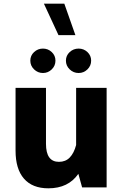

<svg xmlns="http://www.w3.org/2000/svg" viewBox="-20 -1023 667 1048"><path d="M391.6 -831.1H299.3L219.7 -1002.9H331.1ZM64.9 -200.7V-543.5H231V-237.8Q231 -139.6 301.8 -139.6Q337.9 -139.6 360.8 -163.3Q383.8 -187 395.5 -231.4V-543.5H562V0H428.2L407.7 -74.2Q353 4.9 244.1 4.9Q156.7 4.9 110.8 -47.9Q64.9 -100.6 64.9 -200.7ZM145.5 -691.9Q145.5 -719.7 166 -738.8Q186.5 -757.8 214.4 -757.8Q242.2 -757.8 262.5 -738.8Q282.7 -719.7 282.7 -691.9Q282.7 -664.1 262.5 -644.3Q242.2 -624.5 214.4 -624.5Q186.5 -624.5 166 -644.3Q145.5 -664.1 145.5 -691.9ZM339.8 -691.9Q339.8 -719.7 360.4 -738.8Q380.9 -757.8 409.2 -757.8Q437 -757.8 457.3 -738.8Q477.5 -719.7 477.5 -691.9Q477.5 -664.1 457.3 -644.3Q437 -624.5 409.2 -624.5Q380.9 -624.5 360.4 -644.3Q339.8 -664.1 339.8 -691.9Z"/></svg>

Font: Estedad-FD ExtraBold
Style: Regular
Weight: 800
Designer: Amin Abedi
Version: Version 7.3